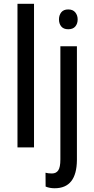

<svg xmlns="http://www.w3.org/2000/svg" viewBox="-20 -770 493 1003"><path d="M157.7 0H71.3V-750H157.7ZM381.8 -528.3V66.4Q380.4 213.4 265.6 213.4Q239.3 213.4 218.3 204.6L217.8 132.3Q231 136.2 251.5 136.2Q273.4 136.2 284.4 119.9Q295.4 103.5 295.4 63V-528.3ZM385.7 -668.5Q385.7 -646.5 373.5 -631.8Q361.3 -617.2 336.4 -617.2Q312 -617.2 300 -631.8Q288.1 -646.5 288.1 -668.5Q288.1 -690.4 300 -705.6Q312 -720.7 336.4 -720.7Q360.8 -720.7 373.3 -705.3Q385.7 -689.9 385.7 -668.5Z"/></svg>

Font: Roboto Condensed
Style: Regular
Weight: 400
Designer: Google
Version: Version 2.001047; 2015